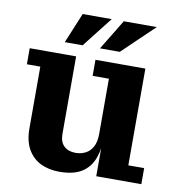

<svg xmlns="http://www.w3.org/2000/svg" viewBox="-80 -778 795 860"><g transform="rotate(10 317.0 -348.0)"><path d="M246 9Q198 9 161 -9Q124 -27 102.5 -64.5Q81 -102 81 -160V-440H20V-513H231V-160Q231 -124 250.5 -105.5Q270 -87 303 -87Q327 -87 347.5 -97Q368 -107 380.5 -129.5Q393 -152 393 -189L418 -190Q418 -127 401.5 -82.5Q385 -38 347.5 -14.5Q310 9 246 9ZM413 0V-162L393 -158V-440H319V-513H546V-73H618V0ZM330 -567 414 -705H564L420 -567ZM170 -567 227 -705H359L251 -567Z"/></g></svg>

Font: Montagu Slab 144pt SemiBold
Style: Regular
Weight: 600
Version: Version 1.000